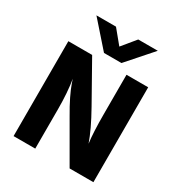

<svg xmlns="http://www.w3.org/2000/svg" viewBox="-205 -1039 1107 1181"><g transform="rotate(30 348.5 -449.0)"><path d="M415 -721H291L135 -898H274L353 -802L432 -898H571ZM219 0H65V-674H234L391 -395Q459 -274 488 -190Q478 -264 478 -395V-674H632V0H463L302 -279Q239 -386 212 -463L204 -488Q219 -398 219 -279Z"/></g></svg>

Font: Hind Jalandhar
Style: Bold
Weight: 700
Designer: Namrata Goyal
Foundry: Indian Type Foundry
Version: Version 0.702;PS 1.0;hotconv 1.0.81;makeotf.lib2.5.63406